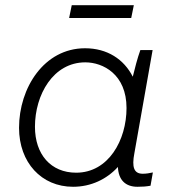

<svg xmlns="http://www.w3.org/2000/svg" viewBox="-20 -712 657 736"><path d="M507 4C526 4 540 3 557 0L566 -51C552 -48 541 -46 527 -46C493 -46 485 -72 495 -124L565 -520H518C507 -490 496 -447 489 -418C455 -485 391 -527 306 -527C149 -527 53 -375 53 -222C53 -89 139 4 260 4C329 4 389 -25 432 -72C434 -22 461 4 507 4ZM307 -473C375 -473 465 -427 465 -298C465 -175 396 -50 272 -50C175 -50 114 -120 114 -226C114 -349 184 -473 307 -473ZM245 -643H483L493 -692H255Z"/></svg>

Font: Fixel Text 20240404 Light
Style: Italic
Weight: 300
Width: 4
Italic angle: -10°
Designer: AlfaBravo + MacPaw
Foundry: Kyrylo Tkachov, Marchela Mozhyna, Serhii Makarenko, Maria Weinstein, Zakhar Kryvoshyya
Version: Version 1.211;Glyphs 3.2 (3225)